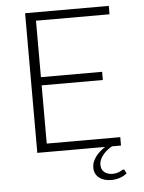

<svg xmlns="http://www.w3.org/2000/svg" viewBox="-59 -755 729 969"><g transform="rotate(-5 306.0 -270.0)"><path d="M530 121.5Q535 121.5 536.5 125.5L544.5 142.5Q530.5 154.5 509.5 161.8Q488.5 169 465 169Q427 169 403.5 150.2Q380 131.5 380 98.5Q380 83 385.8 69Q391.5 55 401 42.5Q410.5 30 422.8 19.2Q435 8.5 448 0H105V-707.5H529V-665H156.5V-379H466.5V-337.5H156.5V-42.5H529V0H483.5Q473.5 5.5 462 14Q450.5 22.5 440.5 33.8Q430.5 45 423.8 58.8Q417 72.5 417 88Q417 112 433 125.2Q449 138.5 474 138.5Q488 138.5 497.5 135.8Q507 133 513.5 130Q520 127 523.8 124.2Q527.5 121.5 530 121.5Z"/></g></svg>

Font: Lato Light
Style: Regular
Weight: 300
Designer: Lukasz Dziedzic
Foundry: Lukasz Dziedzic
Version: Version 1.104; Western+Polish opensource